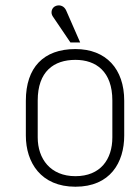

<svg xmlns="http://www.w3.org/2000/svg" viewBox="-20 -698 526 728"><path d="M78 -184C78 -82 135 10 266 10C398 10 451 -82 451 -184V-316C451 -437 382 -512 266 -512C145 -512 78 -442 78 -316ZM123 -317C123 -427 184 -471 266 -471C344 -471 406 -427 406 -317V-177C406 -94 361 -30 266 -30C171 -30 123 -96 123 -177ZM231 -658C224 -674 209 -681 193 -676C175 -670 171 -649 180 -636L247 -537H284Z"/></svg>

Font: Advent Pro
Style: Light
Weight: 300
Designer: Andreas Kalpakidis
Foundry: Andreas Kalpakidis
Version: Version 2.002 2007